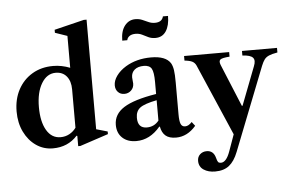

<svg xmlns="http://www.w3.org/2000/svg" viewBox="-65 -920 1930 1275"><g transform="rotate(-5 899.5 -282.5)"><path d="M259 10.5Q197 10.5 147.2 -24Q97.5 -58.5 68.5 -118.2Q39.5 -178 39.5 -253.5Q39.5 -336.5 73.5 -399.8Q107.5 -463 167.8 -498.8Q228 -534.5 307 -534.5Q363.5 -534.5 419.5 -512.5V-725L338.5 -753V-773L537 -821.5H555.5V-91L630.5 -69.5V-52L441.5 10.5H427V-57.5L422 -59.5Q359 10.5 259 10.5ZM316 -59Q348 -59 374.8 -73.5Q401.5 -88 419.5 -113V-369Q419.5 -423.5 393 -455.8Q366.5 -488 320 -488Q261.5 -488 225.5 -428Q189.5 -368 189.5 -270Q189.5 -173 223 -116Q256.5 -59 316 -59Z M815 10.5Q757 10.5 722.5 -21.5Q688 -53.5 688 -108Q688 -179.5 755.8 -222.5Q823.5 -265.5 972.5 -289.5V-369Q972.5 -435 958.8 -458.8Q945 -482.5 907 -482.5Q868 -482.5 845.8 -464Q823.5 -445.5 823.5 -413.5Q823.5 -403 825.2 -392.5Q827 -382 827 -372Q827 -344.5 808.5 -326.5Q790 -308.5 763 -308.5Q737 -308.5 720.5 -325.8Q704 -343 704 -370.5Q704 -402 727 -434Q750 -466 790 -490.5Q863 -534.5 960 -534.5Q1057.5 -534.5 1089.5 -484Q1100 -466 1104.5 -437.8Q1109 -409.5 1109 -352.5V-142Q1109 -96.5 1117.2 -77.5Q1125.5 -58.5 1146 -58.5Q1169 -58.5 1191.5 -83.5L1212.5 -56.5Q1155 10.5 1080 10.5Q1034.5 10.5 1010.2 -10Q986 -30.5 978.5 -71.5H974.5Q905.5 10.5 815 10.5ZM892.5 -73.5Q942 -73.5 972.5 -112.5V-248Q891 -232 861.2 -209.8Q831.5 -187.5 831.5 -143Q831.5 -73.5 892.5 -73.5ZM1001 -660.5Q974.5 -660.5 954.2 -670.2Q934 -680 914.5 -689.8Q895 -699.5 871 -699.5Q846 -699.5 831 -689.2Q816 -679 813 -662H779.5Q779.5 -726 807.2 -761.2Q835 -796.5 878 -796.5Q903 -796.5 923.5 -787.8Q944 -779 963.8 -770Q983.5 -761 1006 -761Q1053.5 -761 1062.5 -799H1096.5Q1096.5 -735.5 1072 -698Q1047.5 -660.5 1001 -660.5Z M1318.5 257.5Q1273 257.5 1242.2 237Q1211.5 216.5 1211.5 177.5Q1211.5 150.5 1229.5 134.2Q1247.5 118 1273.5 118Q1319 118 1332 167.5Q1337.5 189.5 1343.2 196.2Q1349 203 1361.5 203Q1398 203 1423 132.5L1462.5 22L1256.5 -454.5Q1248 -473 1231.2 -481.8Q1214.5 -490.5 1179.5 -494V-524.5H1480V-494Q1431 -490.5 1418.5 -480.8Q1406 -471 1416 -445L1533 -161.5H1537.5L1635.5 -416Q1651.5 -455 1635 -473.2Q1618.5 -491.5 1565.5 -494V-524.5H1799V-494Q1762 -487.5 1742.2 -479Q1722.5 -470.5 1711.5 -455.8Q1700.5 -441 1690 -415L1472 139.5Q1459.5 171.5 1444.5 193.5Q1429.5 215.5 1412.5 229Q1377 257.5 1318.5 257.5Z"/></g></svg>

Font: Libre Caslon Text SemiBold
Style: Regular
Weight: 600
Designer: Pablo Impallari, Rodrigo Fuenzalida, Katja Schimmel
Foundry: Pablo Impallari, Rodrigo Fuenzalida
Version: Version 2.000